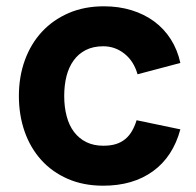

<svg xmlns="http://www.w3.org/2000/svg" viewBox="-20 -575 623 610"><path d="M308 15Q245 15 195.2 -6.8Q145.5 -28.5 111 -66.8Q76.5 -105 58.2 -157.2Q40 -209.5 40 -270Q40 -331.5 59 -383.8Q78 -436 113.2 -474Q148.5 -512 198.2 -533.5Q248 -555 310 -555Q357.5 -555 398 -542.5Q438.5 -530 470 -506.8Q501.5 -483.5 522.8 -450Q544 -416.5 553 -375L417 -339Q405 -381 375.2 -404.5Q345.5 -428 308 -428Q276 -428 252.5 -416Q229 -404 213.8 -382.8Q198.5 -361.5 191.2 -332.8Q184 -304 184 -270Q184 -235 191.8 -205.8Q199.5 -176.5 215.2 -155.8Q231 -135 254.2 -123.5Q277.5 -112 308 -112Q331 -112 348 -117.2Q365 -122.5 377.8 -133Q390.5 -143.5 399.2 -158.5Q408 -173.5 414 -193L553 -164Q529.5 -77 466 -31Q402.5 15 308 15Z"/></svg>

Font: Vela Sans ExtBd
Style: Regular
Weight: 800
Designer: Principal design: Mikhail Sharanda - project Manrope.
Design modification: Ravid Balaliev
Foundry: Mikhail Sharanda
Version: Version 1.001